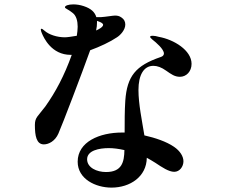

<svg xmlns="http://www.w3.org/2000/svg" viewBox="-20 -814 1040 875"><path d="M513 -644C529 -654 551 -678 551 -702C551 -715 546 -726 534 -734C523 -742 514 -743 503 -743C495 -743 460 -737 441 -736H419C412 -759 395 -775 362 -786C344 -792 328 -794 314 -794C291 -794 276 -788 276 -781C276 -775 289 -773 310 -756C328 -743 334 -718 334 -692C334 -679 332 -665 330 -651C307 -647 286 -644 276 -644C240 -644 203 -656 183 -674C176 -680 172 -683 169 -683C168 -683 166 -682 166 -679C166 -675 168 -669 171 -662C179 -643 214 -564 302 -564H307C273 -469 233 -394 186 -328C152 -283 139 -279 139 -244C139 -195 146 -156 180 -156C202 -156 231 -171 246 -205C263 -243 355 -484 391 -585C435 -601 482 -623 513 -644ZM422 -719 435 -714C445 -710 450 -705 450 -701C450 -695 443 -688 430 -681L418 -675C421 -689 422 -700 422 -711ZM679 -514C697 -514 716 -507 737 -492C760 -476 776 -464 800 -464C829 -464 853 -488 853 -523C853 -585 772 -634 704 -646C695 -649 683 -651 676 -651C668 -651 664 -649 664 -646C664 -643 669 -639 674 -634C692 -620 727 -590 727 -570C727 -563 722 -557 712 -554C598 -515 559 -467 551 -355C548 -310 548 -259 548 -210H536C434 -210 334 -168 334 -77C334 2 416 41 488 41C573 41 648 -9 649 -95C662 -88 675 -80 688 -72C718 -52 749 -31 774 -31C799 -31 816 -55 816 -79C816 -101 801 -126 773 -145C738 -169 687 -186 638 -197C627 -265 611 -340 611 -404C611 -472 635 -514 679 -514ZM463 -30C421 -30 377 -50 377 -88C377 -128 431 -139 476 -139C496 -139 521 -136 547 -130C546 -76 536 -30 463 -30Z"/></svg>

Font: Shippori Mincho OTF
Style: Bold
Weight: 800
Designer: FONTDASU
Foundry: FONTDASU / Google Inc. / but / Adobe
Version: Version 3.300;hotconv 1.0.109;makeotfexe 2.5.65596